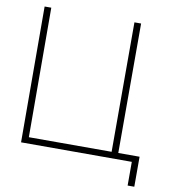

<svg xmlns="http://www.w3.org/2000/svg" viewBox="-92 -813 915 1021"><g transform="rotate(10 365.0 -302.5)"><path d="M104 -34H551V-733H587V-34H702V128H666V0H68L66 -733H102Z"/></g></svg>

Font: Kreadon
Style: Regular
Weight: 400
Designer: kohakuno
Foundry: StudioGnu
Version: Version 1.000;Glyphs 3.1.2 (3151)